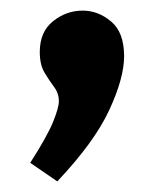

<svg xmlns="http://www.w3.org/2000/svg" viewBox="-20 -166 291 362"><path d="M37 141Q69 91 80 64Q91 37 91 25Q91 10 82 -2Q73 -14 64 -29Q55 -44 55 -68Q55 -106 80 -126Q105 -146 136 -146Q165 -146 189.5 -125.5Q214 -105 214 -60Q214 -19 186 41.5Q158 102 88 176Z"/></svg>

Font: Bitter
Style: Bold
Weight: 700
Designer: Sol Matas, and Bitter project Authors
Foundry: Sol Matas
Version: Version 2.001